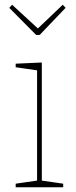

<svg xmlns="http://www.w3.org/2000/svg" viewBox="-20 -788 318 808"><path d="M156 -21 149 -29 246 -15V0H46V-15L143 -29L136 -21V-499L143 -491L46 -505V-520L156 -525ZM244 -768 256 -755 147 -641H132L19 -755L31 -768L144 -664H135Z"/></svg>

Font: Bitter Thin Thin
Style: Regular
Weight: 250
Version: Version 2.002